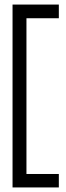

<svg xmlns="http://www.w3.org/2000/svg" viewBox="-20 -623 291 842"><path d="M35 199V-603H238V-543H96V140H238V199Z"/></svg>

Font: Darker Grotesque Medium
Style: Regular
Weight: 500
Designer: Gabriel Lam
Foundry: TypeRant
Version: Version 1.000;gftools[0.9.28]